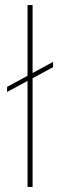

<svg xmlns="http://www.w3.org/2000/svg" viewBox="-20 -740 237 760"><path d="M8 -376V-396L190 -495V-474ZM89 0V-720H109V0Z"/></svg>

Font: DM Sans 11pt Thin
Style: Regular
Weight: 250
Version: Version 4.004;gftools[0.9.30]